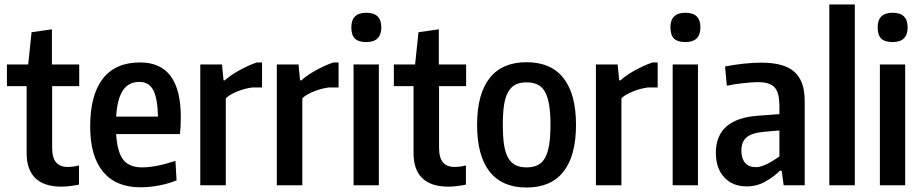

<svg xmlns="http://www.w3.org/2000/svg" viewBox="-20 -828 4121 858"><path d="M254 6Q177 6 138 -32Q99 -70 99 -143V-443H11V-540H106L121 -684L212 -697V-540H334V-443H213V-169Q213 -123 230.5 -102.5Q248 -82 282 -82Q293 -82 306.5 -83.5Q320 -85 333 -89V-3Q313 1 293.5 3.5Q274 6 254 6Z M608 9Q498 9 440.5 -60.5Q383 -130 383 -262Q383 -404 439.5 -476.5Q496 -549 606 -549Q788 -549 788 -305Q788 -278 787 -262Q786 -246 784 -229H499Q504 -148 531 -114Q558 -80 615 -80Q675 -80 764 -109L769 -22Q736 -8 692.5 0.5Q649 9 608 9ZM603 -462Q555 -462 529.5 -424.5Q504 -387 499 -307H686Q684 -390 664.5 -426Q645 -462 603 -462Z M875 -540H972L979 -469H985Q992 -476 1007 -487Q1022 -498 1042 -509.5Q1062 -521 1084.5 -531.5Q1107 -542 1128 -549H1151V-437H1106Q1071 -432 1038.5 -418.5Q1006 -405 989 -389V0H875Z M1217 -540H1314L1321 -469H1327Q1334 -476 1349 -487Q1364 -498 1384 -509.5Q1404 -521 1426.5 -531.5Q1449 -542 1470 -549H1493V-437H1448Q1413 -432 1380.5 -418.5Q1348 -405 1331 -389V0H1217Z M1617 -640Q1582 -640 1566 -655.5Q1550 -671 1550 -706Q1550 -771 1617 -771Q1684 -771 1684 -706Q1684 -640 1617 -640ZM1560 -540H1673V0H1560Z M1983 6Q1906 6 1867 -32Q1828 -70 1828 -143V-443H1740V-540H1835L1850 -684L1941 -697V-540H2063V-443H1942V-169Q1942 -123 1959.5 -102.5Q1977 -82 2011 -82Q2022 -82 2035.5 -83.5Q2049 -85 2062 -89V-3Q2042 1 2022.5 3.5Q2003 6 1983 6Z M2333 10Q2224 10 2168 -61Q2112 -132 2112 -270Q2112 -408 2168 -479Q2224 -550 2333 -550Q2442 -550 2498 -479Q2554 -408 2554 -270Q2554 -132 2498 -61Q2442 10 2333 10ZM2333 -80Q2362 -80 2382.5 -90Q2403 -100 2415.5 -122.5Q2428 -145 2434 -181Q2440 -217 2440 -270Q2440 -323 2434 -359Q2428 -395 2415.5 -417.5Q2403 -440 2382.5 -450Q2362 -460 2333 -460Q2304 -460 2284 -450Q2264 -440 2251 -417.5Q2238 -395 2232.5 -359Q2227 -323 2227 -270Q2227 -217 2232.5 -181Q2238 -145 2251 -122.5Q2264 -100 2284 -90Q2304 -80 2333 -80Z M2643 -540H2740L2747 -469H2753Q2760 -476 2775 -487Q2790 -498 2810 -509.5Q2830 -521 2852.5 -531.5Q2875 -542 2896 -549H2919V-437H2874Q2839 -432 2806.5 -418.5Q2774 -405 2757 -389V0H2643Z M3043 -640Q3008 -640 2992 -655.5Q2976 -671 2976 -706Q2976 -771 3043 -771Q3110 -771 3110 -706Q3110 -640 3043 -640ZM2986 -540H3099V0H2986Z M3317 5Q3254 5 3216.5 -35.5Q3179 -76 3179 -145Q3179 -298 3369 -311L3463 -318V-350Q3463 -382 3458 -403.5Q3453 -425 3441.5 -437.5Q3430 -450 3411 -455.5Q3392 -461 3364 -461Q3352 -461 3334.5 -459.5Q3317 -458 3298 -456Q3279 -454 3260.5 -451Q3242 -448 3228 -445L3220 -531Q3261 -539 3303.5 -543.5Q3346 -548 3382 -548Q3484 -548 3530 -507Q3576 -466 3576 -378V0H3482L3473 -65H3465Q3437 -37 3399 -16Q3361 5 3317 5ZM3358 -81Q3371 -81 3385.5 -86Q3400 -91 3413.5 -98Q3427 -105 3440 -113.5Q3453 -122 3463 -129V-245L3394 -239Q3339 -234 3316 -214Q3293 -194 3293 -155Q3293 -120 3309.5 -100.5Q3326 -81 3358 -81Z M3686 -808H3800V0H3686Z M3969 -640Q3934 -640 3918 -655.5Q3902 -671 3902 -706Q3902 -771 3969 -771Q4036 -771 4036 -706Q4036 -640 3969 -640ZM3912 -540H4025V0H3912Z"/></svg>

Font: Encode Sans Compressed
Style: SemiBold
Weight: 600
Designer: Pablo Impallari, Andres Torresi
Foundry: Pablo Impallari, Andres Torresi
Version: Version 1.000; ttfautohint (v1.00) -l 8 -r 50 -G 200 -x 14 -